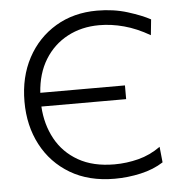

<svg xmlns="http://www.w3.org/2000/svg" viewBox="-52 -776 792 836"><g transform="rotate(-5 343.5 -358.0)"><path d="M416 10Q303.5 10 222.2 -38.2Q141 -86.5 97.2 -169.8Q53.5 -253 53.5 -358Q53.5 -466 98 -549Q142.5 -632 221.2 -679Q300 -726 402.5 -726Q474.5 -726 536 -706.8Q597.5 -687.5 634 -667.5L627 -599Q569 -632.5 514.2 -647.2Q459.5 -662 406.5 -662Q329 -662 267.5 -629.2Q206 -596.5 168.5 -535.8Q131 -475 125.5 -391H495.5V-331H125Q129.5 -252.5 164 -189.2Q198.5 -126 263 -89.2Q327.5 -52.5 420.5 -52.5Q474 -52.5 525.5 -65.8Q577 -79 622.5 -111.5L629.5 -43Q587 -15.5 530.5 -2.8Q474 10 416 10Z"/></g></svg>

Font: Heraclito Light
Style: Regular
Weight: 300
Designer: Kostas Bartsokas (font) & Cristiano Sobral (main changes)
Foundry: Kostas Bartsokas (font) & Cristiano Sobral (main changes)
Version: Version 1.00;July 8, 2020;FontCreator 13.0.0.2655 64-bit